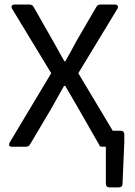

<svg xmlns="http://www.w3.org/2000/svg" viewBox="-20 -645 592 844"><path d="M475.6 -70.3 324.2 -323.2 496.1 -606.4C502 -617.2 497.1 -625 485.4 -625H421.9C414.1 -625 407.2 -622.1 403.3 -614.3L317.4 -466.8C301.8 -436.5 286.1 -410.2 267.6 -376H262.7C243.2 -410.2 229.5 -436.5 211.9 -466.8L127.9 -614.3C124 -622.1 117.2 -625 109.4 -625H43.9C32.2 -625 27.3 -617.2 33.2 -606.4L205.1 -323.2L22.5 -18.6C16.6 -7.8 20.5 0 32.2 0H93.8C101.6 0 108.4 -2.9 112.3 -10.7L205.1 -167C223.6 -201.2 241.2 -230.5 261.7 -267.6H266.6C288.1 -230.5 306.6 -200.2 325.2 -167L418 -4.9V-2.9C418 -2 423.8 0 433.6 0H445.3V163.1C445.3 172.9 451.2 178.7 460.9 178.7H502C511.7 178.7 518.6 173.8 518.6 163.1L526.4 -20.5V-54.7C526.4 -64.5 520.5 -70.3 510.7 -70.3Z"/></svg>

Font: Ed Sans Neue
Style: Regular
Weight: 400
Designer: Stephen Hutchings
Version: Version 1.004;PS 001.004;hotconv 1.0.88;makeotf.lib2.5.64775